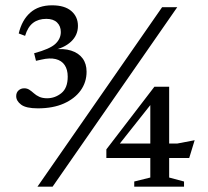

<svg xmlns="http://www.w3.org/2000/svg" viewBox="-20 -703 782 723"><path d="M121 0 590.5 -676H647.5L178 0ZM122.5 -295Q78 -295 59.5 -309Q41 -323 41 -341Q41 -354.5 49.8 -362.5Q58.5 -370.5 71.5 -370.5Q82 -370.5 90.5 -365Q99 -359.5 107.5 -351.8Q116 -344 128 -338.5Q140 -333 157.5 -333Q187 -333 211 -352.2Q235 -371.5 235 -414.5Q235 -441 223.5 -458Q212 -475 189.8 -480.5Q167.5 -486 136 -478.5L115.5 -474L108.5 -502.5Q168 -518.5 188.5 -537.8Q209 -557 209 -582.5Q209 -604.5 195 -618.2Q181 -632 154.5 -632Q124.5 -632 104.5 -616.8Q84.5 -601.5 74.5 -568L50.5 -577Q62.5 -627.5 93.8 -655.2Q125 -683 176 -683Q223.5 -683 248.5 -661.5Q273.5 -640 273.5 -605.5Q273.5 -570.5 247.5 -546.2Q221.5 -522 178 -513.5L179.5 -516.5Q219.5 -521.5 247.8 -512.5Q276 -503.5 291 -483.2Q306 -463 306 -433Q306 -393.5 283.8 -362.5Q261.5 -331.5 220.5 -313.2Q179.5 -295 122.5 -295ZM546 -328.5 570 -337.5 417 -144.5 413 -162.5H647.5L713 -175L692.5 -108H380.5V-140.5L561.5 -376.5H617V-34.5L673 -19.5V0H485.5V-19.5L546 -34.5Z"/></svg>

Font: Newsreader 16pt 16pt
Style: Regular
Weight: 400
Version: Version 1.003